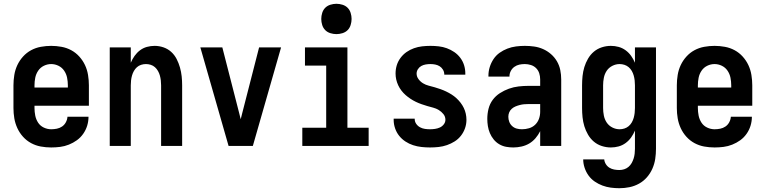

<svg xmlns="http://www.w3.org/2000/svg" viewBox="-20 -770 4040 1013"><path d="M250 8Q222 8 195 3Q168 -2 144 -15Q120 -28 101.5 -48.5Q83 -69 71.5 -94Q60 -119 55.5 -146Q51 -173 51 -200V-320Q51 -347 55.5 -374.5Q60 -402 71.5 -426.5Q83 -451 101.5 -471.5Q120 -492 144 -505Q168 -518 195.5 -523Q223 -528 250 -528Q277 -528 304.5 -523Q332 -518 356 -505Q380 -492 398.5 -471.5Q417 -451 428.5 -426.5Q440 -402 444.5 -374.5Q449 -347 449 -320V-212H162V-200Q162 -180 166 -160Q170 -140 181 -123Q192 -106 211 -97Q230 -88 250 -88Q265 -88 280 -91Q295 -94 307.5 -102.5Q320 -111 327.5 -125Q335 -139 336 -154H447Q447 -130 440 -107Q433 -84 419 -64Q405 -44 385.5 -30Q366 -16 343.5 -7Q321 2 297.5 5Q274 8 250 8ZM162 -308H338V-320Q338 -340 334 -360Q330 -380 318.5 -397Q307 -414 288.5 -423Q270 -432 250 -432Q230 -432 211.5 -423Q193 -414 181.5 -397Q170 -380 166 -360Q162 -340 162 -320Z M559 0V-520H670V-439Q678 -458 690 -475Q702 -492 718.5 -504.5Q735 -517 755 -522.5Q775 -528 796 -528Q820 -528 843 -520Q866 -512 883.5 -496Q901 -480 912 -458.5Q923 -437 929.5 -414Q936 -391 938.5 -367.5Q941 -344 941 -320V0H830V-320Q830 -333 828.5 -346Q827 -359 823.5 -371.5Q820 -384 813.5 -395.5Q807 -407 797.5 -415.5Q788 -424 775.5 -428Q763 -432 750 -432Q737 -432 724.5 -428Q712 -424 702.5 -415.5Q693 -407 686.5 -395.5Q680 -384 676.5 -371.5Q673 -359 671.5 -346Q670 -333 670 -320V0Z M1186 0 1037 -520H1153L1242 -173Q1244 -165 1246 -157Q1248 -149 1250 -141Q1252 -149 1254 -157Q1256 -165 1258 -173L1347 -520H1463L1314 0Z M1575 0V-96H1701V-424H1589V-520H1813V-96H1925V0ZM1755 -590Q1739 -590 1723 -595Q1707 -600 1696 -611Q1685 -622 1680 -638Q1675 -654 1675 -670Q1675 -686 1680 -702Q1685 -718 1696 -729Q1707 -740 1723 -745Q1739 -750 1755 -750Q1771 -750 1787 -745Q1803 -740 1814 -729Q1825 -718 1830 -702Q1835 -686 1835 -670Q1835 -654 1830 -638Q1825 -622 1814 -611Q1803 -600 1787 -595Q1771 -590 1755 -590Z M2249 8Q2226 8 2203.5 5.5Q2181 3 2159.5 -4Q2138 -11 2119 -23.5Q2100 -36 2086 -53.5Q2072 -71 2064.5 -93Q2057 -115 2057 -137V-144H2168V-142Q2168 -128 2176 -116.5Q2184 -105 2196 -98.5Q2208 -92 2221.5 -90Q2235 -88 2249 -88Q2262 -88 2275.5 -90Q2289 -92 2301 -97.5Q2313 -103 2321.5 -114Q2330 -125 2330 -138Q2330 -155 2319.5 -168Q2309 -181 2295 -189.5Q2281 -198 2265.5 -202Q2250 -206 2234.5 -210.5Q2219 -215 2203.5 -220.5Q2188 -226 2173.5 -233Q2159 -240 2145.5 -249Q2132 -258 2120 -268.5Q2108 -279 2098 -292Q2088 -305 2081 -320Q2074 -335 2070.5 -350.5Q2067 -366 2067 -382Q2067 -405 2073.5 -426Q2080 -447 2093.5 -465Q2107 -483 2125 -495.5Q2143 -508 2164 -515.5Q2185 -523 2207 -525.5Q2229 -528 2251 -528Q2273 -528 2295 -525.5Q2317 -523 2337.5 -515.5Q2358 -508 2376.5 -495.5Q2395 -483 2408.5 -465Q2422 -447 2428.5 -426Q2435 -405 2435 -383V-376H2324V-378Q2324 -391 2317 -402.5Q2310 -414 2299.5 -420.5Q2289 -427 2276.5 -429.5Q2264 -432 2251 -432Q2239 -432 2226.5 -430Q2214 -428 2203 -422Q2192 -416 2185 -405Q2178 -394 2178 -382Q2178 -366 2188 -352.5Q2198 -339 2212 -330.5Q2226 -322 2242 -318Q2258 -314 2273.5 -309.5Q2289 -305 2304.5 -299.5Q2320 -294 2334.5 -287Q2349 -280 2362.5 -271.5Q2376 -263 2388 -252Q2400 -241 2410 -228Q2420 -215 2427 -200.5Q2434 -186 2437.5 -170Q2441 -154 2441 -138Q2441 -115 2433.5 -93.5Q2426 -72 2412 -54Q2398 -36 2379 -24Q2360 -12 2338.5 -4.5Q2317 3 2294.5 5.5Q2272 8 2249 8Z M2688 8Q2669 8 2650 4.5Q2631 1 2614 -9Q2597 -19 2584.5 -34.5Q2572 -50 2564.5 -68Q2557 -86 2554 -105Q2551 -124 2551 -143Q2551 -170 2557.5 -196Q2564 -222 2579.5 -243Q2595 -264 2617.5 -278.5Q2640 -293 2665 -302Q2690 -311 2716.5 -314Q2743 -317 2769 -317H2830V-351Q2830 -368 2825 -383.5Q2820 -399 2808.5 -410.5Q2797 -422 2781 -427Q2765 -432 2749 -432Q2734 -432 2720 -429Q2706 -426 2694 -417.5Q2682 -409 2675 -395.5Q2668 -382 2668 -368V-366H2557V-371Q2557 -394 2564 -416.5Q2571 -439 2584 -458.5Q2597 -478 2616 -491.5Q2635 -505 2657 -513.5Q2679 -522 2702.5 -525Q2726 -528 2749 -528Q2774 -528 2798.5 -524.5Q2823 -521 2845.5 -511Q2868 -501 2887 -484.5Q2906 -468 2918.5 -446.5Q2931 -425 2936 -400.5Q2941 -376 2941 -351V0H2830V-78Q2820 -58 2805.5 -41Q2791 -24 2772.5 -13Q2754 -2 2732 3Q2710 8 2688 8ZM2734 -88Q2753 -88 2771.5 -93.5Q2790 -99 2803.5 -112Q2817 -125 2823.5 -143Q2830 -161 2830 -180V-221H2769Q2757 -221 2745.5 -220Q2734 -219 2722.5 -216Q2711 -213 2700 -208.5Q2689 -204 2680 -196Q2671 -188 2666.5 -177Q2662 -166 2662 -154Q2662 -140 2667 -127Q2672 -114 2682.5 -104.5Q2693 -95 2706.5 -91.5Q2720 -88 2734 -88Z M3248 223Q3225 223 3202.5 220Q3180 217 3158.5 209Q3137 201 3118 188Q3099 175 3085.5 156.5Q3072 138 3064.5 115.5Q3057 93 3057 71H3168Q3169 84 3176.5 96Q3184 108 3195.5 115Q3207 122 3220.5 124.5Q3234 127 3248 127Q3261 127 3273.5 123Q3286 119 3296 110.5Q3306 102 3312.5 90.5Q3319 79 3323 66.5Q3327 54 3328.5 41Q3330 28 3330 15V-81Q3322 -62 3310 -45Q3298 -28 3281 -15.5Q3264 -3 3244 2.5Q3224 8 3203 8Q3179 8 3155.5 0.5Q3132 -7 3113.5 -22.5Q3095 -38 3082.5 -59.5Q3070 -81 3063 -104Q3056 -127 3053.5 -151.5Q3051 -176 3051 -200V-320Q3051 -344 3053.5 -368.5Q3056 -393 3063 -416Q3070 -439 3082.5 -460.5Q3095 -482 3113.5 -497.5Q3132 -513 3155.5 -520.5Q3179 -528 3203 -528Q3224 -528 3244 -522.5Q3264 -517 3281 -504.5Q3298 -492 3310 -475Q3322 -458 3330 -439V-520H3441V15Q3441 42 3437 68.5Q3433 95 3422 120Q3411 145 3393 165.5Q3375 186 3351.5 199Q3328 212 3301.5 217.5Q3275 223 3248 223ZM3249 -88Q3262 -88 3274.5 -92Q3287 -96 3297 -104.5Q3307 -113 3313.5 -124.5Q3320 -136 3323.5 -148.5Q3327 -161 3328.5 -174Q3330 -187 3330 -200V-320Q3330 -333 3328.5 -346Q3327 -359 3323.5 -371.5Q3320 -384 3313.5 -395.5Q3307 -407 3297 -415.5Q3287 -424 3274.5 -428Q3262 -432 3249 -432Q3229 -432 3210.5 -422.5Q3192 -413 3181 -396.5Q3170 -380 3166 -360Q3162 -340 3162 -320V-200Q3162 -180 3166 -160Q3170 -140 3181 -123.5Q3192 -107 3210.5 -97.5Q3229 -88 3249 -88Z M3750 8Q3722 8 3695 3Q3668 -2 3644 -15Q3620 -28 3601.5 -48.5Q3583 -69 3571.5 -94Q3560 -119 3555.5 -146Q3551 -173 3551 -200V-320Q3551 -347 3555.5 -374.5Q3560 -402 3571.5 -426.5Q3583 -451 3601.5 -471.5Q3620 -492 3644 -505Q3668 -518 3695.5 -523Q3723 -528 3750 -528Q3777 -528 3804.5 -523Q3832 -518 3856 -505Q3880 -492 3898.5 -471.5Q3917 -451 3928.5 -426.5Q3940 -402 3944.5 -374.5Q3949 -347 3949 -320V-212H3662V-200Q3662 -180 3666 -160Q3670 -140 3681 -123Q3692 -106 3711 -97Q3730 -88 3750 -88Q3765 -88 3780 -91Q3795 -94 3807.5 -102.5Q3820 -111 3827.5 -125Q3835 -139 3836 -154H3947Q3947 -130 3940 -107Q3933 -84 3919 -64Q3905 -44 3885.5 -30Q3866 -16 3843.5 -7Q3821 2 3797.5 5Q3774 8 3750 8ZM3662 -308H3838V-320Q3838 -340 3834 -360Q3830 -380 3818.5 -397Q3807 -414 3788.5 -423Q3770 -432 3750 -432Q3730 -432 3711.5 -423Q3693 -414 3681.5 -397Q3670 -380 3666 -360Q3662 -340 3662 -320Z"/></svg>

Font: Iosevka Term
Style: Bold
Weight: 700
Monospace: yes
Designer: Belleve Invis
Foundry: Belleve Invis
Version: Version 30.0.1